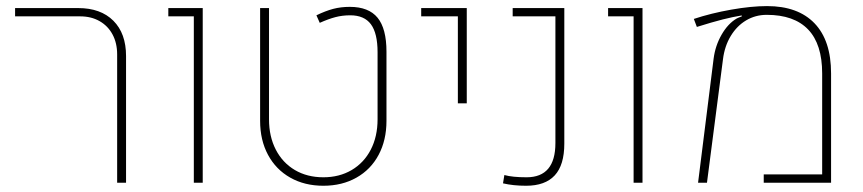

<svg xmlns="http://www.w3.org/2000/svg" viewBox="-20 -591 2791 621"><path d="M358.9 -415Q358.9 -451.7 344 -479.5Q329.1 -507.3 302 -522.7Q274.9 -538.1 239.3 -538.1H28.8V-564.9H232.9Q305.7 -564.9 346.7 -523.9Q387.7 -482.9 387.7 -409.7V0H358.9Z M606.9 -538.1H524.4V-564.9H635.7V0H606.9Z M821.3 -200.2V-564.9H850.1V-205.1Q850.1 -149.4 872.1 -106.9Q894 -64.5 933.8 -41Q973.6 -17.6 1025.9 -17.6Q1077.6 -17.6 1117.4 -41Q1157.2 -64.5 1179.2 -106.9Q1201.2 -149.4 1201.2 -205.1V-421.9Q1201.2 -483.4 1179.7 -512.5Q1158.2 -541.5 1112.8 -541.5Q1087.4 -541.5 1064.9 -535.6Q1042.5 -529.8 1014.2 -517.1L1003.4 -541.5Q1032.7 -555.7 1057.6 -562.3Q1082.5 -568.8 1111.3 -568.8Q1172.4 -568.8 1201.2 -533.7Q1230 -498.5 1230 -423.8V-200.2Q1230 -137.7 1204.6 -90.1Q1179.2 -42.5 1132.8 -16.4Q1086.4 9.8 1025.9 9.8Q965.3 9.8 918.9 -16.4Q872.6 -42.5 846.9 -90.1Q821.3 -137.7 821.3 -200.2Z M1460.9 -538.1H1342.3V-564.9H1489.7V-256.8H1460.9Z M1606.9 2 1611.3 -24.9Q1637.2 -17.6 1683.1 -17.6Q1776.4 -17.6 1776.4 -128.4V-538.1H1638.2V-564.9H1805.2V-126.5Q1805.2 -57.1 1774.2 -23.7Q1743.2 9.8 1681.6 9.8Q1640.1 9.8 1606.9 2Z M2029.3 -538.1H1946.8V-564.9H2058.1V0H2029.3Z M2288.1 -401.4Q2293.5 -443.4 2314 -479Q2334.5 -514.6 2362.8 -531.2Q2366.2 -533.2 2379.4 -538.1L2378.9 -541Q2351.1 -536.6 2317.4 -528.1Q2283.7 -519.5 2233.9 -503.9L2224.1 -529.8Q2279.8 -548.3 2345 -559.8Q2410.2 -571.3 2460.9 -571.3Q2561 -571.3 2614.5 -515.6Q2668 -460 2668 -353.5V0H2450.2V-26.9H2639.2V-353.5Q2639.2 -448.2 2593.8 -495.6Q2548.3 -543 2460 -543Q2423.3 -543 2393.3 -525.1Q2363.3 -507.3 2343.5 -474.6Q2323.7 -441.9 2318.4 -399.4L2266.6 0H2237.8Z"/></svg>

Font: Heebo Thin
Style: Regular
Weight: 250
Designer: Oded Ezer
Foundry: Meir Sadan
Version: Version 2.001; ttfautohint (v1.5.14-ce02) -l 8 -r 50 -G 200 